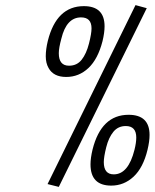

<svg xmlns="http://www.w3.org/2000/svg" viewBox="-20 -726 605 751"><path d="M297 -658C324.3 -658 338 -643.7 338 -615C338 -601.7 334.7 -581.8 328 -555.5C321.3 -529.2 311.8 -508.2 299.5 -492.5C287.2 -476.8 270.7 -469 250 -469C223.3 -469 210 -485.3 210 -518C210 -531.3 213.3 -550.3 220 -575C233.3 -630.3 259 -658 297 -658ZM166 -6 210 5 554 -694 510 -706ZM167 -566C161.7 -544 159 -524 159 -506C159 -488 162.7 -472.7 170 -460C182.7 -436.7 205.7 -425 239 -425C272.3 -425 301.3 -436.7 326 -460C350.7 -483.3 369 -518.3 381 -565C386.3 -587 389 -606.3 389 -623C389 -675.7 362 -702 308 -702C236.7 -702 189.7 -656.7 167 -566ZM415 0C448.3 0 477.5 -11.7 502.5 -35C527.5 -58.3 545.7 -93.3 557 -140C562.3 -162 565 -181.3 565 -198C565 -250.7 537.7 -277 483 -277C411.7 -277 364.7 -231.7 342 -141C336.7 -119 334 -99.7 334 -83C334 -27.7 361 0 415 0ZM513 -188C513 -174.7 510.7 -158.7 506 -140C490 -76 463 -44 425 -44C399 -44 386 -60 386 -92C386 -105.3 389.2 -124.7 395.5 -150C401.8 -175.3 411.2 -195.5 423.5 -210.5C435.8 -225.5 452 -233 472 -233C499.3 -233 513 -218 513 -188Z"/></svg>

Font: Titillium Web
Style: Light Italic
Weight: 300
Italic angle: -13°
Version: Version 1.001;PS 57.000;hotconv 1.0.70;makeotf.lib2.5.55311